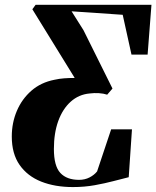

<svg xmlns="http://www.w3.org/2000/svg" viewBox="-20 -763 650 798"><path d="M283 14.5Q208.5 14.5 151.2 -8.2Q94 -31 61.5 -77.5Q29 -124 29 -195.5Q29 -252.5 50 -302Q71 -351.5 110.5 -386Q150 -420.5 206.5 -431.5Q226 -436 247 -437.5Q268 -439 290.5 -439L114.5 -724.5L128 -743H609.5L593.5 -536H526.5L490 -701.5L277.5 -716L327 -637.5L447.5 -395L425.5 -369.5Q410.5 -374.5 391 -375.8Q371.5 -377 352.5 -374.5Q307.5 -370.5 274 -340.5Q240.5 -310.5 222.2 -260.2Q204 -210 204 -144Q204 -73 230.8 -44.2Q257.5 -15.5 308.5 -15.5Q332.5 -15.5 352 -25.5Q371.5 -35.5 383.5 -50.5L442 -225.5H528.5L515 -26.5Q488.5 -20 452.5 -10.5Q416.5 -1 373.5 6.8Q330.5 14.5 283 14.5Z"/></svg>

Font: Merriweather 144pt ExtraBold
Style: Italic
Weight: 800
Italic angle: -7.8°
Version: Version 2.101